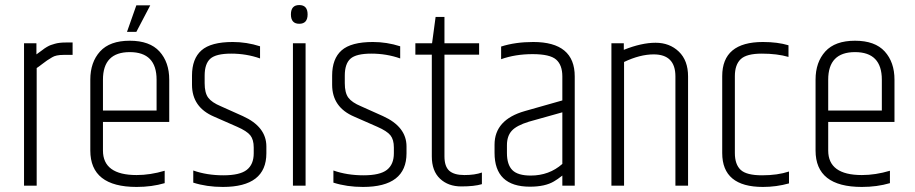

<svg xmlns="http://www.w3.org/2000/svg" viewBox="-20 -734 3616 759"><path d="M240 -566H267V-517H231Q201 -517 186 -507.5Q171 -498 166 -495Q161 -492 147 -481Q133 -470 125 -465V0H75V-563H124V-519Q140 -530 148 -536.5Q156 -543 165.5 -548.5Q175 -554 181 -556Q187 -558 197 -561Q214 -566 240 -566Z M337 -139V-419Q337 -488 375.5 -530.5Q414 -573 493 -573Q572 -573 610.5 -530.5Q649 -488 649 -419V-252H387V-139Q387 -42 520 -42Q574 -42 631 -59V-10Q580 5 520 5Q337 5 337 -139ZM387 -297H599V-419Q599 -528 493 -528Q387 -528 387 -419ZM574 -713 519 -608H482L519 -713Z M739 -435Q739 -502 776.5 -535Q814 -568 900 -568Q955 -568 1008 -551V-503Q954 -522 894 -522Q834 -522 811.5 -502Q789 -482 789 -435V-405Q789 -367 803 -348Q817 -329 853 -314L940 -275Q1033 -233 1033 -155V-128Q1033 5 861 5Q797 5 744 -12V-60Q798 -41 863 -41Q928 -41 955.5 -62.5Q983 -84 983 -128V-151Q983 -182 969.5 -199Q956 -216 917 -233L826 -273Q739 -310 739 -399Z M1163 -640Q1130 -640 1130 -677Q1130 -714 1163 -714Q1196 -714 1196 -677Q1196 -640 1163 -640ZM1138 -563H1188V0H1138Z M1293 -435Q1293 -502 1330.5 -535Q1368 -568 1454 -568Q1509 -568 1562 -551V-503Q1508 -522 1448 -522Q1388 -522 1365.5 -502Q1343 -482 1343 -435V-405Q1343 -367 1357 -348Q1371 -329 1407 -314L1494 -275Q1587 -233 1587 -155V-128Q1587 5 1415 5Q1351 5 1298 -12V-60Q1352 -41 1417 -41Q1482 -41 1509.5 -62.5Q1537 -84 1537 -128V-151Q1537 -182 1523.5 -199Q1510 -216 1471 -233L1380 -273Q1293 -310 1293 -399Z M1737 -667V-563H1874V-518H1737V-116Q1737 -76 1756 -59Q1775 -42 1816 -42Q1857 -42 1885 -52V-6Q1855 3 1803.5 3Q1752 3 1719.5 -27.5Q1687 -58 1687 -116V-518H1622V-563H1688L1702 -667Z M1984 -160V-129Q1984 -83 2005.5 -61.5Q2027 -40 2078 -40Q2151 -40 2203 -86V-290L2071 -253Q2022 -238 2003 -217Q1984 -196 1984 -160ZM2088 -568Q2252 -568 2252 -432V0H2203V-40Q2184 -25 2170 -17Q2135 4 2075 4Q1935 4 1935 -130V-162Q1935 -261 2055 -295L2203 -337V-432Q2203 -477 2178.5 -498.5Q2154 -520 2085.5 -520Q2017 -520 1961 -500V-550Q2017 -568 2088 -568Z M2446 -537Q2516 -565 2571.5 -565Q2627 -565 2663.5 -530Q2700 -495 2700 -432V0H2650V-432Q2650 -519 2564 -519Q2510 -519 2447 -489V0H2397V-563H2446Z M2835 -433Q2835 -568 2996 -568Q3054 -568 3097 -555V-509Q3052 -522 2991.5 -522Q2931 -522 2908 -500Q2885 -478 2885 -433V-129Q2885 -84 2908 -62.5Q2931 -41 2992.5 -41Q3054 -41 3099 -56V-9Q3049 5 2996 5Q2835 5 2835 -129Z M3204 -139V-419Q3204 -488 3242.5 -530.5Q3281 -573 3360 -573Q3439 -573 3477.5 -530.5Q3516 -488 3516 -419V-252H3254V-139Q3254 -42 3387 -42Q3441 -42 3498 -59V-10Q3447 5 3387 5Q3204 5 3204 -139ZM3254 -297H3466V-419Q3466 -528 3360 -528Q3254 -528 3254 -419Z"/></svg>

Font: Khand Light
Style: Regular
Weight: 300
Designer: Devanagari: Sanchit Sawaria, Jyotish Sonowal; Latin: Satya Rajpurohit
Foundry: Indian Type Foundry
Version: Version 1.101;PS 1.0;hotconv 1.0.78;makeotf.lib2.5.61930; tt